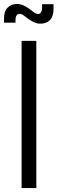

<svg xmlns="http://www.w3.org/2000/svg" viewBox="-22 -958 292 978"><path d="M163 0H88V-750H163ZM185 -837.5Q165 -837.5 150.2 -845Q135.5 -852.5 124 -860.5Q110 -871 98.8 -879.2Q87.5 -887.5 77.5 -887.5Q67.5 -887.5 62.2 -879.2Q57 -871 57 -859.5V-842.5H-1.5V-863Q-1.5 -901 17 -919.2Q35.5 -937.5 63.5 -937.5Q84 -937.5 100.5 -929.2Q117 -921 128 -912.5Q140.5 -903 150.8 -895Q161 -887 171.5 -887Q183 -887 187.8 -896.5Q192.5 -906 192.5 -916.5V-936.5H250.5V-911.5Q250.5 -873.5 232 -855.5Q213.5 -837.5 185 -837.5Z"/></svg>

Font: Mohave Light
Style: Regular
Weight: 400
Version: Version 2.003